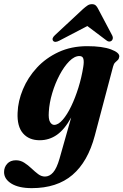

<svg xmlns="http://www.w3.org/2000/svg" viewBox="-75 -680 607 944"><path d="M391 -13Q357 115.5 281 180.2Q205 245 81 245Q17.5 245 -18.8 222.8Q-55 200.5 -55 166Q-55 142 -39.5 125Q-24 108 3.5 108Q25.5 108 44.2 120Q63 132 79.8 148Q96.5 164 112.5 176Q128.5 188 146 188Q168.5 188 186.2 167.8Q204 147.5 217.5 100.5L275 -102.5Q243 -44 205 -17.2Q167 9.5 120 9.5Q67.5 9.5 38 -24.5Q8.5 -58.5 11.5 -125.5Q13.5 -183 37.8 -241Q62 -299 106.2 -347Q150.5 -395 213 -424Q275.5 -453 354 -453Q428.5 -453 471 -437Q513.5 -421 511.5 -401.5Q510 -390.5 504 -384.8Q498 -379 491.2 -372.8Q484.5 -366.5 481 -353ZM165 -130Q162.5 -94.5 171 -80.2Q179.5 -66 191.5 -66Q211.5 -66 233.2 -91Q255 -116 275 -157.5Q295 -199 310.8 -249.8Q326.5 -300.5 334.5 -352Q338.5 -376.5 335 -390.5Q331.5 -404.5 315.5 -404.5Q291 -404.5 265.5 -378.8Q240 -353 218 -311.5Q196 -270 181.8 -222.2Q167.5 -174.5 165 -130ZM216.5 -480Q194.5 -468.5 186 -479.5Q178 -491.5 195 -507L333 -635.5Q345.5 -646.5 355.2 -653Q365 -659.5 377 -659.5Q389 -659.5 395.8 -653.2Q402.5 -647 408 -635.5L477 -505Q481 -497.5 479.5 -490.2Q478 -483 473.5 -479.5Q461.5 -470.5 447.5 -482L354.5 -552Z"/></svg>

Font: Fraunces 144pt Soft
Style: Bold Italic
Weight: 700
Italic angle: -16°
Version: Version 1.000;[b76b70a41]